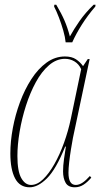

<svg xmlns="http://www.w3.org/2000/svg" viewBox="-20 -786 433 816"><path d="M106 10Q64 10 44 -28Q24 -66 24 -134Q24 -185 34.5 -241.5Q45 -298 65 -352Q85 -406 113.5 -450Q142 -494 178 -520Q214 -546 256 -546Q285 -546 303 -534Q321 -522 333 -505L353 -535H361L290 -200Q286 -179 281.5 -151Q277 -123 274 -96.5Q271 -70 271 -52Q271 0 302 0Q316 0 330.5 -9.5Q345 -19 362 -38L368 -31Q352 -12 335 -1Q318 10 298 10Q270 10 259 -9Q248 -28 248 -58Q248 -82 252 -110Q256 -138 260 -163H257Q218 -66 179.5 -28Q141 10 106 10ZM112 0Q138 0 163 -24Q188 -48 211 -88.5Q234 -129 252 -179Q270 -229 281 -281L325 -492Q315 -514 296.5 -525Q278 -536 256 -536Q220 -536 188.5 -509Q157 -482 132.5 -437Q108 -392 90.5 -337.5Q73 -283 63.5 -227Q54 -171 54 -123Q54 -58 70.5 -29Q87 0 112 0ZM259 -606Q257 -628 249 -656Q241 -684 230.5 -711.5Q220 -739 210 -758L211 -766H219Q241 -729 254 -699Q267 -669 277 -631Q294 -662 318 -696.5Q342 -731 378 -766H386L385 -758Q353 -721 328 -681.5Q303 -642 287 -606Z"/></svg>

Font: Noto Serif Display ExtraCondensed Thin
Style: Italic
Weight: 100
Width: 2
Italic angle: -12°
Designer: Monotype Design Team
Foundry: Monotype Imaging Inc.
Version: Version 2.009